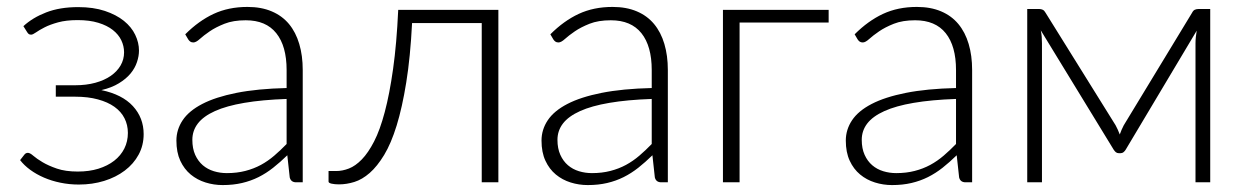

<svg xmlns="http://www.w3.org/2000/svg" viewBox="-20 -526 3594 554"><path d="M47.5 -450.5Q74 -475 113.2 -490.2Q152.5 -505.5 205.5 -505.5Q249.5 -505.5 282.5 -494.5Q315.5 -483.5 337.5 -465.8Q359.5 -448 370.2 -425.5Q381 -403 381 -380Q381 -364 375.2 -346.8Q369.5 -329.5 356.8 -314Q344 -298.5 323.2 -285.8Q302.5 -273 272.5 -266Q332.5 -253.5 363.5 -219.8Q394.5 -186 394.5 -139Q394.5 -106.5 380 -79.8Q365.5 -53 340 -33.8Q314.5 -14.5 280.5 -4Q246.5 6.5 207.5 6.5Q180 6.5 154.5 1.2Q129 -4 107 -13.5Q85 -23 67.2 -36Q49.5 -49 38 -64L50.5 -80Q54.5 -85 60.5 -85Q66.5 -85 76.2 -76.5Q86 -68 102.8 -58Q119.5 -48 144.2 -39.5Q169 -31 204.5 -31Q237.5 -31 264 -39.2Q290.5 -47.5 309.5 -62.2Q328.5 -77 338.8 -97.5Q349 -118 349 -142.5Q349 -165.5 339.2 -184.8Q329.5 -204 310.2 -217.8Q291 -231.5 262.5 -239.2Q234 -247 197 -247H141V-280H197Q229 -280 255.2 -287.2Q281.5 -294.5 299.8 -307.2Q318 -320 328 -337.2Q338 -354.5 338 -375Q338 -393 330 -409.8Q322 -426.5 305.5 -439.5Q289 -452.5 263.8 -460.2Q238.5 -468 204 -468Q171 -468 147.5 -461.5Q124 -455 108.5 -447Q93 -439 83.8 -432.5Q74.5 -426 70 -426Q66 -426 63.5 -427.5Q61 -429 58.5 -433Z M807 -240.5Q736 -238 684.8 -229.2Q633.5 -220.5 600.2 -205.5Q567 -190.5 551 -169.8Q535 -149 535 -122.5Q535 -97.5 543.2 -79.2Q551.5 -61 565.2 -49.2Q579 -37.5 597 -32Q615 -26.5 634.5 -26.5Q663.5 -26.5 687.8 -32.8Q712 -39 732.8 -50.2Q753.5 -61.5 771.5 -77Q789.5 -92.5 807 -110.5ZM514.5 -427Q553.5 -466 596.5 -486Q639.5 -506 694 -506Q734 -506 764 -493.2Q794 -480.5 813.8 -456.8Q833.5 -433 843.5 -399.2Q853.5 -365.5 853.5 -324V0H834.5Q819.5 0 816 -14L809 -78Q788.5 -58 768.2 -42Q748 -26 726 -15Q704 -4 678.5 2Q653 8 622.5 8Q597 8 573 0.5Q549 -7 530.2 -22.5Q511.5 -38 500.2 -62.2Q489 -86.5 489 -120.5Q489 -152 507 -179Q525 -206 563.5 -226Q602 -246 662.2 -258Q722.5 -270 807 -272V-324Q807 -393 777.2 -430.2Q747.5 -467.5 689 -467.5Q653 -467.5 627.8 -457.5Q602.5 -447.5 585 -435.5Q567.5 -423.5 556.5 -413.5Q545.5 -403.5 538 -403.5Q532.5 -403.5 529 -406Q525.5 -408.5 523 -412.5Z M1418 0H1370V-459.5H1169Q1164 -361 1152.2 -288.2Q1140.5 -215.5 1124.5 -163.8Q1108.5 -112 1088.5 -79Q1068.5 -46 1046.8 -27Q1025 -8 1002.5 -1Q980 6 958 6Q946 6 937 4Q928 2 928 -2V-32.5H950Q968 -32.5 986.8 -39.8Q1005.5 -47 1024 -66Q1042.5 -85 1059.5 -118Q1076.5 -151 1090.2 -202.8Q1104 -254.5 1114.2 -327Q1124.5 -399.5 1129 -497.5H1418Z M1860.5 -240.5Q1789.5 -238 1738.2 -229.2Q1687 -220.5 1653.8 -205.5Q1620.5 -190.5 1604.5 -169.8Q1588.5 -149 1588.5 -122.5Q1588.5 -97.5 1596.8 -79.2Q1605 -61 1618.8 -49.2Q1632.5 -37.5 1650.5 -32Q1668.5 -26.5 1688 -26.5Q1717 -26.5 1741.2 -32.8Q1765.5 -39 1786.2 -50.2Q1807 -61.5 1825 -77Q1843 -92.5 1860.5 -110.5ZM1568 -427Q1607 -466 1650 -486Q1693 -506 1747.5 -506Q1787.5 -506 1817.5 -493.2Q1847.5 -480.5 1867.2 -456.8Q1887 -433 1897 -399.2Q1907 -365.5 1907 -324V0H1888Q1873 0 1869.5 -14L1862.5 -78Q1842 -58 1821.8 -42Q1801.5 -26 1779.5 -15Q1757.5 -4 1732 2Q1706.5 8 1676 8Q1650.5 8 1626.5 0.5Q1602.5 -7 1583.8 -22.5Q1565 -38 1553.8 -62.2Q1542.5 -86.5 1542.5 -120.5Q1542.5 -152 1560.5 -179Q1578.5 -206 1617 -226Q1655.5 -246 1715.8 -258Q1776 -270 1860.5 -272V-324Q1860.5 -393 1830.8 -430.2Q1801 -467.5 1742.5 -467.5Q1706.5 -467.5 1681.2 -457.5Q1656 -447.5 1638.5 -435.5Q1621 -423.5 1610 -413.5Q1599 -403.5 1591.5 -403.5Q1586 -403.5 1582.5 -406Q1579 -408.5 1576.5 -412.5Z M2371 -461H2114V0H2066V-497.5H2371Z M2738.5 -240.5Q2667.5 -238 2616.2 -229.2Q2565 -220.5 2531.8 -205.5Q2498.5 -190.5 2482.5 -169.8Q2466.5 -149 2466.5 -122.5Q2466.5 -97.5 2474.8 -79.2Q2483 -61 2496.8 -49.2Q2510.5 -37.5 2528.5 -32Q2546.5 -26.5 2566 -26.5Q2595 -26.5 2619.2 -32.8Q2643.5 -39 2664.2 -50.2Q2685 -61.5 2703 -77Q2721 -92.5 2738.5 -110.5ZM2446 -427Q2485 -466 2528 -486Q2571 -506 2625.5 -506Q2665.5 -506 2695.5 -493.2Q2725.5 -480.5 2745.2 -456.8Q2765 -433 2775 -399.2Q2785 -365.5 2785 -324V0H2766Q2751 0 2747.5 -14L2740.5 -78Q2720 -58 2699.8 -42Q2679.5 -26 2657.5 -15Q2635.5 -4 2610 2Q2584.5 8 2554 8Q2528.5 8 2504.5 0.5Q2480.5 -7 2461.8 -22.5Q2443 -38 2431.8 -62.2Q2420.5 -86.5 2420.5 -120.5Q2420.5 -152 2438.5 -179Q2456.5 -206 2495 -226Q2533.5 -246 2593.8 -258Q2654 -270 2738.5 -272V-324Q2738.5 -393 2708.8 -430.2Q2679 -467.5 2620.5 -467.5Q2584.5 -467.5 2559.2 -457.5Q2534 -447.5 2516.5 -435.5Q2499 -423.5 2488 -413.5Q2477 -403.5 2469.5 -403.5Q2464 -403.5 2460.5 -406Q2457 -408.5 2454.5 -412.5Z M3472 -500V0H3429.5V-401Q3429.5 -409.5 3430.5 -419.2Q3431.5 -429 3433 -437.5L3228 -94Q3225.5 -90 3222 -87Q3218.5 -84 3213.5 -84H3208Q3203 -84 3199.5 -87Q3196 -90 3193.5 -94L2983 -438.5Q2985 -430 2985.8 -419.8Q2986.5 -409.5 2986.5 -401V0H2944V-500H2979Q2984 -500 2988.8 -497.8Q2993.5 -495.5 2997 -489L3199 -164.5Q3205.5 -152.5 3211 -138Q3215.5 -151 3222.5 -164.5L3419.5 -489Q3423 -496 3427.8 -498Q3432.5 -500 3438 -500Z"/></svg>

Font: Lato 2
Style: Regular
Weight: 300
Designer: Lukasz Dziedzic with Adam Twardoch and Botio Nikoltchev
Foundry: tyPoland Lukasz Dziedzic
Version: Version 2.015; 2015-08-06; http://www.latofonts.com/